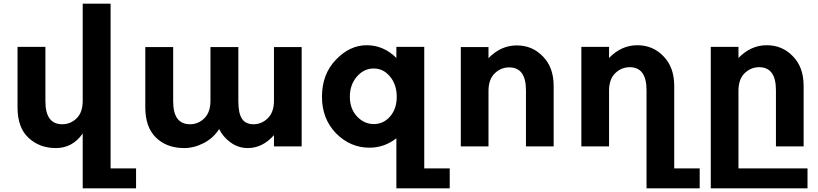

<svg xmlns="http://www.w3.org/2000/svg" viewBox="-20 -793 4429 1040"><path d="M717 227H428V-70Q373 9 283 9Q194 9 135 -46Q75 -101 75 -211V-539H226V-244Q226 -120 317 -120Q362 -120 395 -152Q428 -184 428 -247V-773H579V119H717Z M1120 -538H1271V-244Q1271 -180 1290.5 -150Q1310 -120 1353.5 -120Q1397 -120 1430.5 -152.5Q1464 -185 1464 -248V-538H1614V0H1464V-61Q1402 9 1322 9Q1271 9 1229.5 -21Q1188 -51 1167 -94Q1136 -45 1083.5 -18Q1031 9 978 9Q883 9 825 -47.5Q767 -104 767 -211V-538H918V-244Q918 -120 1009 -120Q1054 -120 1087 -152.5Q1120 -185 1120 -248Z M2416 119V227H2127V-44Q2062 7 1981 7Q1878 7 1801 -70Q1724 -149 1724 -269Q1724 -391 1799 -469Q1874 -548 1966 -548Q2058 -548 2127 -479V-539H2278V119ZM2093 -162Q2129 -204 2129 -269Q2129 -334 2093 -378Q2057 -422 2004 -422Q1951 -422 1913 -378Q1875 -334 1875 -269Q1875 -204 1914 -162Q1953 -121 2005 -121Q2057 -121 2093 -162Z M2626 -300V0H2476V-538H2626V-478Q2693 -547 2779 -547Q2864 -547 2921 -487Q2979 -428 2979 -327V0H2829V-304Q2829 -428 2738 -428Q2693 -428 2659.5 -395.5Q2626 -363 2626 -300Z M3770 119V227H3482V-305Q3482 -429 3391 -429Q3346 -429 3312.5 -396.5Q3279 -364 3279 -301V0H3129V-539H3279V-479Q3346 -548 3432 -548Q3517 -548 3574 -488Q3632 -429 3632 -328V119Z M4354 227H3830V-539H3980V-479Q4047 -548 4133 -548Q4218 -548 4275 -488Q4333 -429 4333 -328V0H4183V-305Q4183 -429 4092 -429Q4047 -429 4013.5 -396.5Q3980 -364 3980 -301V119H4354Z"/></svg>

Font: Montserrat_am3
Style: Bold
Weight: 700
Designer: Julieta Ulanovsky
Foundry: Julieta Ulanovsky. Armenina letters added by Vahan Hovhannisyan
Version: Version 2.001